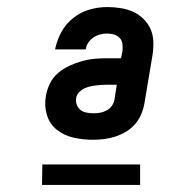

<svg xmlns="http://www.w3.org/2000/svg" viewBox="-20 -713 515 544"><path d="M243 -317Q215 -317 188.5 -323Q162 -329 141.5 -345Q121 -361 113 -387Q105 -413 110 -441Q113 -459 121.5 -476.5Q130 -494 145 -506.5Q160 -519 177.5 -527Q195 -535 213 -540Q231 -545 249 -546.5Q267 -548 285 -548H323L327 -568Q328 -578 327 -588Q326 -598 319.5 -605Q313 -612 303.5 -615Q294 -618 284 -618Q274 -618 264 -615.5Q254 -613 245 -607Q236 -601 230 -592Q224 -583 223 -573H136Q141 -598 153.5 -621.5Q166 -645 187.5 -662Q209 -679 234 -686Q259 -693 284 -693Q303 -693 322 -690Q341 -687 357.5 -679.5Q374 -672 387 -659Q400 -646 407 -629.5Q414 -613 414.5 -594Q415 -575 412 -556L389 -419Q386 -403 379.5 -388Q373 -373 362 -360.5Q351 -348 336.5 -339.5Q322 -331 306.5 -326Q291 -321 275 -319Q259 -317 243 -317ZM245 -392Q254 -392 263 -393.5Q272 -395 281 -399.5Q290 -404 296 -412Q302 -420 304 -429L311 -473H286Q277 -473 269 -472.5Q261 -472 252.5 -471Q244 -470 235 -468Q226 -466 218 -462Q210 -458 203.5 -451Q197 -444 196 -436Q194 -426 197.5 -416.5Q201 -407 208 -401.5Q215 -396 225 -394Q235 -392 245 -392ZM377 -189H99L100 -247H377Z"/></svg>

Font: Iosevka QP
Style: Bold Italic
Weight: 700
Italic angle: -9°
Designer: Belleve Invis
Foundry: Belleve Invis
Version: Version 20.0.0; ttfautohint (v1.8.4)